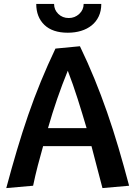

<svg xmlns="http://www.w3.org/2000/svg" viewBox="-20 -948 692 980"><path d="M12 12Q39 -89 66.5 -181.5Q94 -274 124 -361Q154 -448 188.5 -532Q223 -616 263 -700L388 -712Q428 -629 462 -546Q496 -463 526.5 -375.5Q557 -288 584.5 -195Q612 -102 639 0L503 12Q489 -41 475 -94.5Q461 -148 447 -202H200Q186 -153 173 -103Q160 -53 149 0ZM326 -587Q268 -445 225 -294H422Q400 -369 376.5 -443Q353 -517 326 -587ZM497 -928Q497 -892 484 -864.5Q471 -837 448 -818.5Q425 -800 394 -790.5Q363 -781 326 -781Q248 -781 206.5 -821Q165 -861 165 -928H256Q256 -898 277.5 -877Q299 -856 331 -856Q362 -856 384.5 -877Q407 -898 407 -928Z"/></svg>

Font: CantoraOne
Style: Regular
Weight: 400
Designer: Pablo Impallari, Rodrigo Fuenzalida
Foundry: Pablo Impallari
Version: Version 1.001; ttfautohint (v0.8) -G 200 -r 50